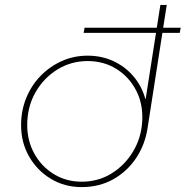

<svg xmlns="http://www.w3.org/2000/svg" viewBox="-20 -750 757 783"><path d="M321 -616 325 -637H717L713 -616ZM313 13Q243 13 187 -21Q131 -55 98.5 -112Q66 -169 66 -239Q66 -299 87 -350.5Q108 -402 145.5 -440.5Q183 -479 232 -501Q281 -523 337 -523Q395 -523 443 -500.5Q491 -478 524.5 -438.5Q558 -399 573 -346H574L634 -730H660L582 -229Q572 -161 535.5 -106Q499 -51 442 -19Q385 13 313 13ZM313 -9Q380 -9 434 -42Q488 -75 522 -131Q556 -187 560 -255Q564 -326 535 -381.5Q506 -437 454.5 -469Q403 -501 337 -501Q270 -501 214 -466.5Q158 -432 124.5 -373Q91 -314 91 -240Q91 -176 120 -123.5Q149 -71 199.5 -40Q250 -9 313 -9Z"/></svg>

Font: MuseoModerno Thin Thin
Style: Italic
Weight: 250
Italic angle: -9°
Version: Version 1.003